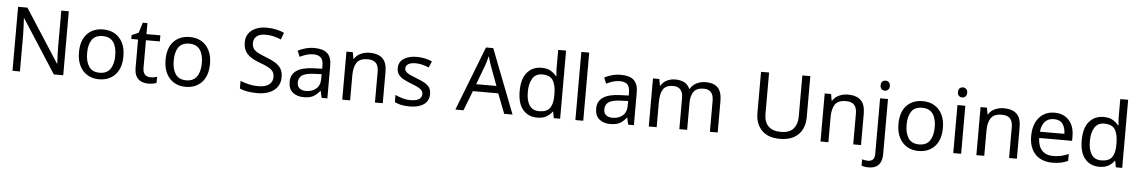

<svg xmlns="http://www.w3.org/2000/svg" viewBox="-41 -1327 12646 2134"><g transform="rotate(5 6281.5 -260.0)"><path d="M663 0H558L176 -593H172Q174 -558 177 -506Q180 -454 180 -399V0H97V-714H201L582 -123H586Q585 -139 583.5 -171Q582 -203 580.5 -241Q579 -279 579 -311V-714H663Z M1311 -269Q1311 -136 1243.5 -63Q1176 10 1061 10Q990 10 934.5 -22.5Q879 -55 847 -117.5Q815 -180 815 -269Q815 -402 882 -474Q949 -546 1064 -546Q1137 -546 1192.5 -513.5Q1248 -481 1279.5 -419.5Q1311 -358 1311 -269ZM906 -269Q906 -174 943.5 -118.5Q981 -63 1063 -63Q1144 -63 1182 -118.5Q1220 -174 1220 -269Q1220 -364 1182 -418Q1144 -472 1062 -472Q980 -472 943 -418Q906 -364 906 -269Z M1629 -62Q1649 -62 1670 -65.5Q1691 -69 1704 -73V-6Q1690 1 1664 5.5Q1638 10 1614 10Q1572 10 1536.5 -4.5Q1501 -19 1479 -55Q1457 -91 1457 -156V-468H1381V-510L1458 -545L1493 -659H1545V-536H1700V-468H1545V-158Q1545 -109 1568.5 -85.5Q1592 -62 1629 -62Z M2277 -269Q2277 -136 2209.5 -63Q2142 10 2027 10Q1956 10 1900.5 -22.5Q1845 -55 1813 -117.5Q1781 -180 1781 -269Q1781 -402 1848 -474Q1915 -546 2030 -546Q2103 -546 2158.5 -513.5Q2214 -481 2245.5 -419.5Q2277 -358 2277 -269ZM1872 -269Q1872 -174 1909.5 -118.5Q1947 -63 2029 -63Q2110 -63 2148 -118.5Q2186 -174 2186 -269Q2186 -364 2148 -418Q2110 -472 2028 -472Q1946 -472 1909 -418Q1872 -364 1872 -269Z M3083 -191Q3083 -96 3014 -43Q2945 10 2828 10Q2768 10 2717 1Q2666 -8 2632 -24V-110Q2668 -94 2721.5 -81Q2775 -68 2832 -68Q2912 -68 2952.5 -99Q2993 -130 2993 -183Q2993 -218 2978 -242Q2963 -266 2926.5 -286.5Q2890 -307 2825 -330Q2779 -347 2744.5 -366.5Q2710 -386 2687 -411Q2664 -436 2652.5 -468Q2641 -500 2641 -542Q2641 -599 2670 -639.5Q2699 -680 2750.5 -702Q2802 -724 2869 -724Q2928 -724 2977 -713Q3026 -702 3066 -684L3038 -607Q3001 -623 2957.5 -634Q2914 -645 2867 -645Q2800 -645 2766 -616.5Q2732 -588 2732 -541Q2732 -505 2747 -481Q2762 -457 2796 -438Q2830 -419 2888 -397Q2951 -374 2994.5 -347.5Q3038 -321 3060.5 -284Q3083 -247 3083 -191Z M3418 -545Q3516 -545 3563 -502Q3610 -459 3610 -365V0H3546L3529 -76H3525Q3490 -32 3451.5 -11Q3413 10 3345 10Q3272 10 3224 -28.5Q3176 -67 3176 -149Q3176 -229 3239 -272.5Q3302 -316 3433 -320L3524 -323V-355Q3524 -422 3495 -448Q3466 -474 3413 -474Q3371 -474 3333 -461.5Q3295 -449 3262 -433L3235 -499Q3270 -518 3318 -531.5Q3366 -545 3418 -545ZM3444 -259Q3344 -255 3305.5 -227Q3267 -199 3267 -148Q3267 -103 3294.5 -82Q3322 -61 3365 -61Q3433 -61 3478 -98.5Q3523 -136 3523 -214V-262Z M4034 -546Q4130 -546 4179 -499.5Q4228 -453 4228 -349V0H4141V-343Q4141 -408 4112 -440Q4083 -472 4021 -472Q3932 -472 3898 -422Q3864 -372 3864 -278V0H3776V-536H3847L3860 -463H3865Q3891 -505 3937 -525.5Q3983 -546 4034 -546Z M4743 -148Q4743 -70 4685 -30Q4627 10 4529 10Q4473 10 4432.5 1Q4392 -8 4361 -24V-104Q4393 -88 4438.5 -74.5Q4484 -61 4531 -61Q4598 -61 4628 -82.5Q4658 -104 4658 -140Q4658 -160 4647 -176Q4636 -192 4607.5 -208Q4579 -224 4526 -244Q4474 -264 4437 -284Q4400 -304 4380 -332Q4360 -360 4360 -404Q4360 -472 4415.5 -509Q4471 -546 4561 -546Q4610 -546 4652.5 -536.5Q4695 -527 4732 -510L4702 -440Q4668 -454 4631 -464Q4594 -474 4555 -474Q4501 -474 4472.5 -456.5Q4444 -439 4444 -409Q4444 -387 4457 -371.5Q4470 -356 4500.5 -341.5Q4531 -327 4582 -307Q4633 -288 4669 -268Q4705 -248 4724 -219.5Q4743 -191 4743 -148Z M5583 0 5497 -221H5214L5129 0H5038L5317 -717H5398L5676 0ZM5390 -517Q5387 -525 5380 -546Q5373 -567 5366.5 -589.5Q5360 -612 5356 -624Q5351 -604 5345.5 -583.5Q5340 -563 5334.5 -546Q5329 -529 5325 -517L5244 -301H5470Z M5952 10Q5852 10 5792 -59.5Q5732 -129 5732 -267Q5732 -405 5792.5 -475.5Q5853 -546 5953 -546Q6015 -546 6054.5 -523Q6094 -500 6119 -467H6125Q6124 -480 6121.5 -505.5Q6119 -531 6119 -546V-760H6207V0H6136L6123 -72H6119Q6095 -38 6055 -14Q6015 10 5952 10ZM5966 -63Q6051 -63 6085.5 -109.5Q6120 -156 6120 -250V-266Q6120 -366 6087 -419.5Q6054 -473 5965 -473Q5894 -473 5858.5 -416.5Q5823 -360 5823 -265Q5823 -169 5858.5 -116Q5894 -63 5966 -63Z M6465 0H6377V-760H6465Z M6838 -545Q6936 -545 6983 -502Q7030 -459 7030 -365V0H6966L6949 -76H6945Q6910 -32 6871.5 -11Q6833 10 6765 10Q6692 10 6644 -28.5Q6596 -67 6596 -149Q6596 -229 6659 -272.5Q6722 -316 6853 -320L6944 -323V-355Q6944 -422 6915 -448Q6886 -474 6833 -474Q6791 -474 6753 -461.5Q6715 -449 6682 -433L6655 -499Q6690 -518 6738 -531.5Q6786 -545 6838 -545ZM6864 -259Q6764 -255 6725.5 -227Q6687 -199 6687 -148Q6687 -103 6714.5 -82Q6742 -61 6785 -61Q6853 -61 6898 -98.5Q6943 -136 6943 -214V-262Z M7784 -546Q7875 -546 7920 -499.5Q7965 -453 7965 -349V0H7878V-345Q7878 -472 7769 -472Q7691 -472 7657.5 -427Q7624 -382 7624 -296V0H7537V-345Q7537 -472 7427 -472Q7346 -472 7315 -422Q7284 -372 7284 -278V0H7196V-536H7267L7280 -463H7285Q7310 -505 7352.5 -525.5Q7395 -546 7443 -546Q7505 -546 7546.5 -524Q7588 -502 7607 -456H7612Q7639 -502 7685.5 -524Q7732 -546 7784 -546Z M8936 -252Q8936 -178 8906 -118.5Q8876 -59 8814.5 -24.5Q8753 10 8658 10Q8525 10 8455.5 -62.5Q8386 -135 8386 -254V-714H8476V-251Q8476 -164 8522.5 -116Q8569 -68 8663 -68Q8760 -68 8803.5 -119.5Q8847 -171 8847 -252V-714H8936Z M9370 -546Q9466 -546 9515 -499.5Q9564 -453 9564 -349V0H9477V-343Q9477 -408 9448 -440Q9419 -472 9357 -472Q9268 -472 9234 -422Q9200 -372 9200 -278V0H9112V-536H9183L9196 -463H9201Q9227 -505 9273 -525.5Q9319 -546 9370 -546Z M9667 240Q9642 240 9623 236.5Q9604 233 9590 228V157Q9605 161 9621 164Q9637 167 9656 167Q9688 167 9709 149.5Q9730 132 9730 83V-536H9818V80Q9818 130 9802 166Q9786 202 9753 221Q9720 240 9667 240ZM9723 -681Q9723 -710 9738 -723.5Q9753 -737 9775 -737Q9795 -737 9810.5 -723.5Q9826 -710 9826 -681Q9826 -653 9810.5 -639Q9795 -625 9775 -625Q9753 -625 9738 -639Q9723 -653 9723 -681Z M10454 -269Q10454 -136 10386.5 -63Q10319 10 10204 10Q10133 10 10077.5 -22.5Q10022 -55 9990 -117.5Q9958 -180 9958 -269Q9958 -402 10025 -474Q10092 -546 10207 -546Q10280 -546 10335.5 -513.5Q10391 -481 10422.5 -419.5Q10454 -358 10454 -269ZM10049 -269Q10049 -174 10086.5 -118.5Q10124 -63 10206 -63Q10287 -63 10325 -118.5Q10363 -174 10363 -269Q10363 -364 10325 -418Q10287 -472 10205 -472Q10123 -472 10086 -418Q10049 -364 10049 -269Z M10681 -536V0H10593V-536ZM10638 -737Q10658 -737 10673.5 -723.5Q10689 -710 10689 -681Q10689 -653 10673.5 -639Q10658 -625 10638 -625Q10616 -625 10601 -639Q10586 -653 10586 -681Q10586 -710 10601 -723.5Q10616 -737 10638 -737Z M11109 -546Q11205 -546 11254 -499.5Q11303 -453 11303 -349V0H11216V-343Q11216 -408 11187 -440Q11158 -472 11096 -472Q11007 -472 10973 -422Q10939 -372 10939 -278V0H10851V-536H10922L10935 -463H10940Q10966 -505 11012 -525.5Q11058 -546 11109 -546Z M11676 -546Q11745 -546 11794.5 -516Q11844 -486 11870.5 -431.5Q11897 -377 11897 -304V-251H11530Q11532 -160 11576.5 -112.5Q11621 -65 11701 -65Q11752 -65 11791.5 -74.5Q11831 -84 11873 -102V-25Q11832 -7 11792 1.5Q11752 10 11697 10Q11621 10 11562.5 -21Q11504 -52 11471.5 -113.5Q11439 -175 11439 -264Q11439 -352 11468.5 -415Q11498 -478 11551.5 -512Q11605 -546 11676 -546ZM11675 -474Q11612 -474 11575.5 -433.5Q11539 -393 11532 -321H11805Q11804 -389 11773 -431.5Q11742 -474 11675 -474Z M12223 10Q12123 10 12063 -59.5Q12003 -129 12003 -267Q12003 -405 12063.5 -475.5Q12124 -546 12224 -546Q12286 -546 12325.5 -523Q12365 -500 12390 -467H12396Q12395 -480 12392.5 -505.5Q12390 -531 12390 -546V-760H12478V0H12407L12394 -72H12390Q12366 -38 12326 -14Q12286 10 12223 10ZM12237 -63Q12322 -63 12356.5 -109.5Q12391 -156 12391 -250V-266Q12391 -366 12358 -419.5Q12325 -473 12236 -473Q12165 -473 12129.5 -416.5Q12094 -360 12094 -265Q12094 -169 12129.5 -116Q12165 -63 12237 -63Z"/></g></svg>

Font: Noto Sans Adlam Unjoined
Style: Regular
Weight: 400
Designer: Mark Jamra, Neil Patel
Foundry: JamraPatel LLC
Version: Version 3.001